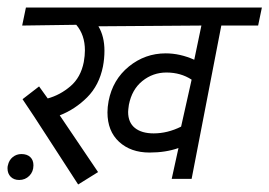

<svg xmlns="http://www.w3.org/2000/svg" viewBox="-41 -476 717 511"><path d="M469 0H416L434 -82Q400 -70 357 -70Q307 -70 276 -98.5Q245 -127 245 -177Q245 -191 248 -207Q259 -264 302 -299Q345 -334 400 -334Q438 -334 476 -317L495 -408L221 -406Q237 -379 237 -341Q237 -320 233 -299Q223 -249 191 -217Q159 -185 118 -169L220 -18L167 15Q144 -20 93.5 -98.5Q43 -177 19 -212L63 -246L86 -214Q119 -223 146.5 -246.5Q174 -270 182 -311Q185 -328 185 -342Q185 -383 162 -410L18 -408L28 -456H656L646 -408H548ZM441 -139 469 -264Q440 -283 402 -283Q366 -283 338 -260.5Q310 -238 302 -197Q300 -183 300 -178Q300 -150 318 -135.5Q336 -121 368 -121Q405 -121 441 -139ZM-21 -28Q-21 -33 -20 -36Q-17 -50 -7 -58Q3 -66 16 -66Q31 -66 39.5 -58Q48 -50 48 -36Q48 -19 37 -8Q26 3 10 3Q-4 3 -12.5 -5.5Q-21 -14 -21 -28Z"/></svg>

Font: Cambay Devanagari
Style: Italic
Weight: 400
Italic angle: -11°
Designer: Pooja Saxena
Foundry: Pooja Saxena
Version: Version 1.018;PS 001.018;hotconv 1.0.70;makeotf.lib2.5.58329